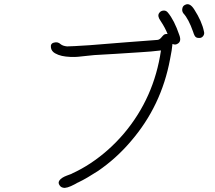

<svg xmlns="http://www.w3.org/2000/svg" viewBox="-20 -871 1040 929"><path d="M966.8 -718.8Q970.7 -706.1 962.4 -695.8Q954.1 -685.5 940.4 -687.5Q927.7 -687.5 921.9 -698.2Q918 -705.1 914.1 -717.8Q892.6 -779.3 867.2 -806.6Q859.4 -817.4 862.3 -830.1Q864.3 -842.8 876 -847.7Q898.4 -859.4 919.9 -825.2Q957 -767.6 966.8 -718.8ZM847.7 -701.2Q859.4 -669.9 838.9 -659.2Q828.1 -652.3 815.4 -658.2H814.5Q812.5 -631.8 802.7 -584Q760.7 -358.4 613.3 -187.5Q542 -103.5 453.1 -43Q428.7 -27.3 404.8 -13.2Q380.9 1 356.4 12.7H355.5Q353.5 13.7 341.8 20.5Q301.8 42 285.2 37.1Q275.4 35.2 269.5 27.3Q263.7 19.5 263.7 13.7Q263.7 7.8 267.6 2Q277.3 -11.7 303.7 -21.5Q310.5 -24.4 319.3 -27.3Q326.2 -29.3 328.1 -31.2Q375 -52.7 418 -81.1Q507.8 -140.6 580.1 -225.6Q725.6 -398.4 758.8 -627Q711.9 -621.1 659.2 -618.2Q605.5 -614.3 538.1 -610.4Q470.7 -606.4 436.5 -604.5Q424.8 -603.5 398.4 -600.6Q372.1 -597.7 356.9 -596.2Q341.8 -594.7 319.3 -595.7Q296.9 -596.7 279.3 -600.6Q261.7 -604.5 246.1 -613.3Q229.5 -623 226.6 -639.6Q222.7 -661.1 242.2 -665Q259.8 -669.9 273.4 -657.2Q284.2 -648.4 304.7 -646.5Q324.2 -646.5 414.1 -652.3Q461.9 -656.2 585 -666Q710 -675.8 739.3 -677.7Q750 -677.7 758.8 -687.5Q768.6 -699.2 773.4 -703.1Q782.2 -708 791 -706.1Q779.3 -736.3 757.8 -768.6L755.9 -771.5Q740.2 -793.9 750 -807.6Q756.8 -818.4 770 -819.8Q783.2 -821.3 792 -810.5Q823.2 -773.4 847.7 -701.2Z"/></svg>

Font: irohamaru Light
Style: Regular
Weight: 200
Designer: [Source Han Sans]
Ryoko NISHIZUKA  (kana & ideographs); Paul D. Hunt (Latin, Greek & Cyrillic); Wenlong ZHANG  (bopomofo
Version: Version 1.01